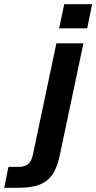

<svg xmlns="http://www.w3.org/2000/svg" viewBox="-111 -739 456 909"><path d="M169 -605H302L325 -719H193ZM-91 150H-25C94 150 147 114 172 -4L284 -534H156L45 -8C36 37 15 51 -27 51H-71Z"/></svg>

Font: Geist SemiBold
Style: Italic
Weight: 600
Italic angle: -12°
Designer: Basement.studio, Andrés Briganti, Mateo Zaragoza
Foundry: Basement.studio, Vercel, Andrés Briganti, Guido Ferreyra, Mateo Zaragoza
Version: Version 1.500